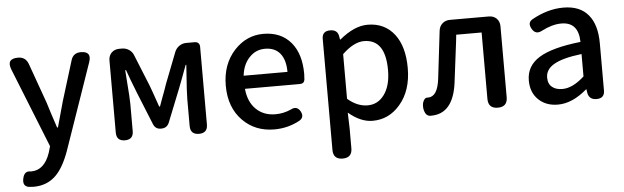

<svg xmlns="http://www.w3.org/2000/svg" viewBox="-49 -743 3746 1152"><g transform="rotate(-5 1823.5 -167.0)"><path d="M112 230Q100 230 82 228Q43 220 55 172Q65 129 103 137Q104 137 105 137Q185 137 220 34L231 -4L40 -482Q13 -550 86 -550Q131 -550 147 -507L233 -267Q240 -247 253 -203Q273 -142 283 -112H288L331 -267L405 -507Q418 -550 464 -550Q531 -550 509 -486L430 -258L329 33Q294 130 248 176Q194 230 112 230Z M682 0Q631 0 631 -51V-485Q631 -514 649 -532Q667 -550 696 -550H712Q735 -550 754 -537.5Q773 -525 781 -504L858 -314Q863 -300 873 -273Q894 -213 904 -184H909Q915 -200 926 -231Q947 -286 956 -314L1029 -502Q1038 -524 1057 -537Q1076 -550 1099 -550H1114H1150Q1164 -550 1172 -542Q1180 -534 1180 -520V-52Q1180 0 1128 0Q1076 0 1076 -52V-214Q1076 -254 1085 -375Q1087 -406 1088 -419H1084Q1074 -391 1052 -333Q1038 -298 1032 -281L953 -83Q940 -51 905 -51H902Q871 -51 858 -81L777 -281Q741 -372 725 -419H720Q721 -402 724 -362Q733 -251 733 -214V-51Q733 0 682 0Z M1581 13Q1466 13 1391 -63Q1313 -142 1313 -274Q1313 -403 1390 -486Q1463 -564 1564 -564Q1671 -564 1731 -492Q1788 -423 1788 -303Q1788 -288 1786 -268Q1782 -245 1757 -245H1604H1426Q1433 -167 1478.5 -122Q1524 -77 1596 -77Q1644 -77 1689 -97Q1727 -118 1748 -80Q1766 -45 1735 -26Q1664 13 1581 13ZM1425 -324H1557H1689Q1689 -396 1657.5 -435Q1626 -474 1566 -474Q1512 -474 1474 -435Q1433 -394 1425 -324Z M1974 223Q1917 223 1917 166V-163V-503Q1917 -550 1966 -550Q2011 -550 2017 -508L2020 -490H2023Q2112 -564 2192 -564Q2295 -564 2354 -487Q2410 -413 2410 -284Q2410 -148 2338 -65Q2271 13 2173 13Q2101 13 2028 -49L2031 45V166Q2031 223 1974 223ZM2151 -82Q2213 -82 2251 -134Q2291 -188 2291 -282Q2291 -468 2162 -468Q2101 -468 2031 -401V-266V-132Q2089 -82 2151 -82Z M2516 13Q2494 9 2486 -17Q2478 -40 2483 -66Q2486 -79 2494 -89Q2503 -99 2514 -97Q2515 -97 2516 -97Q2573 -97 2586 -203Q2598 -298 2620 -490Q2623 -517 2641.5 -533.5Q2660 -550 2687 -550H2806H2921Q2950 -550 2968 -532Q2986 -514 2986 -485V-58Q2986 0 2928 0Q2870 0 2870 -58V-458H2717Q2716 -445 2713 -420Q2693 -254 2682 -172Q2658 13 2525 13Q2521 13 2516 13Z M3289 13Q3217 13 3172 -30.5Q3127 -74 3127 -146Q3127 -234 3205.5 -282.5Q3284 -331 3456 -350Q3454 -470 3351 -470Q3296 -470 3232 -437Q3192 -415 3170 -455Q3149 -493 3182 -511Q3277 -564 3371 -564Q3472 -564 3522 -502Q3571 -443 3571 -331V-165V-47Q3571 0 3522 0Q3478 0 3470 -42L3467 -63H3464Q3376 13 3289 13ZM3324 -78Q3386 -78 3456 -142V-209V-277Q3338 -263 3286 -231Q3238 -202 3238 -154Q3238 -115 3263 -96Q3285 -78 3324 -78Z"/></g></svg>

Font: GenSenRounded TW M
Style: Regular
Weight: 500
Version: Version 1.501;PS 1;hotconv 16.6.51;makeotf.lib2.5.65220